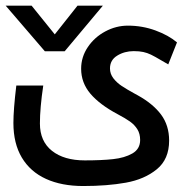

<svg xmlns="http://www.w3.org/2000/svg" viewBox="-28 -638 648 659"><path d="M18 -216Q18 -261.5 28 -344.5H120.5Q109 -267.5 109 -214Q109 -153 150.5 -120.2Q192 -87.5 263 -87.5Q320.5 -87.5 360 -91.8Q399.5 -96 426.2 -111.2Q453 -126.5 453 -157.5Q453 -179 443.5 -194.2Q434 -209.5 418.2 -220.8Q402.5 -232 375 -246.5Q314 -279 282.2 -316.5Q250.5 -354 250.5 -402Q250.5 -442.5 273.5 -476.5Q296.5 -510.5 333.5 -530.2Q370.5 -550 411 -550Q460.5 -550 505.5 -533.5Q550.5 -517 579.5 -492.5L549.5 -417L527 -430Q502.5 -444.5 490 -450.5Q477.5 -456.5 464 -459.5Q450.5 -462.5 431 -462.5Q399.5 -462.5 374.5 -447.2Q349.5 -432 349.5 -403Q349.5 -384.5 361.2 -369.2Q373 -354 390 -342.8Q407 -331.5 433.5 -317L444.5 -311Q497 -282 524.8 -244.8Q552.5 -207.5 552.5 -155.5Q552.5 -91.5 510.2 -57Q468 -22.5 404 -11Q340 0.5 257.5 0.5Q183.5 0.5 129.8 -24Q76 -48.5 47 -97Q18 -145.5 18 -216ZM-8.5 -618.5H80.5L160 -520L238 -618.5H325L194 -462H126Z"/></svg>

Font: JuliaMono
Style: Bold
Weight: 700
Monospace: yes
Designer: cormullion
Foundry: corm
Version: Version 0.055; ttfautohint (v1.8.4)